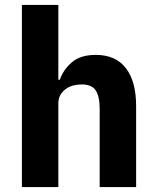

<svg xmlns="http://www.w3.org/2000/svg" viewBox="-20 -760 636 780"><path d="M69 -740H217V-436H223Q237 -477 272 -507Q307 -537 369 -537Q450 -537 491.5 -483Q533 -429 533 -329V0H385V-317Q385 -368 369 -392.5Q353 -417 312 -417Q294 -417 277 -412.5Q260 -408 246.5 -398Q233 -388 225 -373.5Q217 -359 217 -340V0H69Z"/></svg>

Font: Aneliza ExtraBold
Style: Regular
Weight: 800
Designer: Mike Abbink, Paul van der Laan, Pieter van Rosmalen
Foundry: Bold Monday
Version: Version 3.001;September 8, 2019;FontCreator 11.5.0.2425 64-b